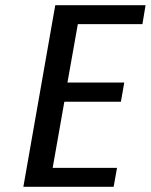

<svg xmlns="http://www.w3.org/2000/svg" viewBox="-20 -720 581 740"><path d="M70 0 193 -700H541L529 -627H280L240 -402H459L446 -328H228L183 -73H431L418 0Z"/></svg>

Font: Cuprum Medium
Style: Italic
Weight: 500
Italic angle: -10°
Version: Version 3.000